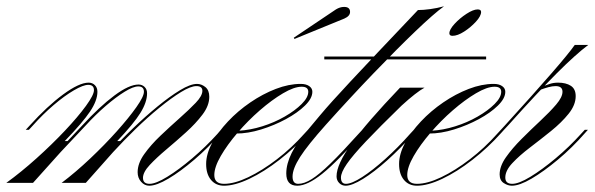

<svg xmlns="http://www.w3.org/2000/svg" viewBox="-82 -582 1892 611"><path d="M10 -169H0L12 -182Q68 -244 119 -281.5Q170 -319 200 -319Q212 -319 220 -311Q228 -303 228 -290Q228 -262 204.5 -227Q181 -192 124 -133H137L111 -98L23 0H-62Q-15 -34 34 -78Q83 -122 124.5 -166Q166 -210 191.5 -245Q217 -280 217 -295Q217 -312 199 -312Q183 -312 153 -294.5Q123 -277 88.5 -247.5Q54 -218 22 -182ZM393 9Q378 9 367 -3.5Q356 -16 356 -34Q356 -62 377 -91.5Q398 -121 428.5 -150Q459 -179 489.5 -206Q520 -233 541 -255Q562 -277 562 -293Q562 -308 543 -308Q525 -308 494 -289Q463 -270 425 -239Q387 -208 349 -171Q311 -134 278 -98H268Q301 -135 340.5 -173Q380 -211 419 -243Q458 -275 491 -295Q524 -315 545 -315Q559 -315 571.5 -305Q584 -295 584 -274Q584 -246 562.5 -217.5Q541 -189 510 -161Q479 -133 447.5 -106.5Q416 -80 394.5 -57Q373 -34 373 -16Q373 3 394 3Q414 3 450.5 -19.5Q487 -42 529.5 -78Q572 -114 610 -156L621 -169H631L622 -159Q581 -112 536.5 -74Q492 -36 454 -13.5Q416 9 393 9ZM111 -98H100L179 -182Q235 -243 282 -278Q329 -313 359 -313Q370 -313 378 -305.5Q386 -298 386 -285Q386 -257 365 -223Q344 -189 291 -133H304L278 -98L191 0H114Q159 -34 205 -77.5Q251 -121 289.5 -164Q328 -207 352 -241Q376 -275 376 -290Q376 -307 358 -307Q342 -307 314.5 -290Q287 -273 254.5 -245Q222 -217 190 -182Z M631 3Q664 3 708 -18Q752 -39 799 -75Q846 -111 886 -156L898 -169H908L899 -159Q857 -112 807.5 -73.5Q758 -35 711.5 -13Q665 9 631 9Q605 9 589.5 -9.5Q574 -28 574 -60Q574 -92 593 -127Q612 -162 643.5 -195.5Q675 -229 714.5 -256Q754 -283 795.5 -299Q837 -315 875 -315Q892 -315 902 -308Q912 -301 912 -290Q912 -269 888.5 -246Q865 -223 828 -203Q791 -183 749 -170Q707 -157 669 -157L678 -166Q714 -168 752.5 -180Q791 -192 824 -211Q857 -230 878 -251Q899 -272 899 -290Q899 -306 878 -306Q854 -306 818.5 -285Q783 -264 745 -231Q707 -198 674 -159.5Q641 -121 620.5 -85.5Q600 -50 600 -25Q600 3 631 3ZM855 -458 853 -462 987 -552Q1000 -560 1013 -560Q1032 -560 1032 -544Q1032 -531 1014 -523Z M950 -393V-402H1465V-393ZM955 -185Q897 -120 873 -82.5Q849 -45 849 -20Q849 3 867 3Q886 3 910 -12Q934 -27 969.5 -61.5Q1005 -96 1059 -156L1071 -169H1081L1072 -159Q991 -67 943.5 -29Q896 9 864 9Q829 9 829 -30Q829 -91 898 -169Q918 -193 936 -214.5Q954 -236 977 -261.5Q1000 -287 1034 -323.5Q1068 -360 1120 -415Q1172 -470 1248 -550Q1265 -550 1287 -553Q1309 -556 1331 -562Q1299 -539 1240 -482.5Q1181 -426 1107 -349Q1033 -272 955 -185Z M1018 9Q1006 9 997.5 0.5Q989 -8 989 -21Q989 -59 1037 -125.5Q1085 -192 1191 -303H1269Q1256 -296 1237.5 -281.5Q1219 -267 1196 -246Q1125 -177 1082.5 -132Q1040 -87 1021.5 -60Q1003 -33 1003 -17Q1003 3 1019 3Q1037 3 1070.5 -18.5Q1104 -40 1144.5 -76.5Q1185 -113 1223 -156L1235 -169H1245L1236 -159Q1193 -110 1150.5 -72Q1108 -34 1073 -12.5Q1038 9 1018 9ZM1438 -552Q1449 -552 1449 -544Q1449 -531 1432.5 -513Q1416 -495 1395 -481.5Q1374 -468 1358 -468Q1348 -468 1348 -476Q1348 -488 1364.5 -506Q1381 -524 1402.5 -538Q1424 -552 1438 -552Z M1245 3Q1278 3 1322 -18Q1366 -39 1413 -75Q1460 -111 1500 -156L1512 -169H1522L1513 -159Q1471 -112 1421.5 -73.5Q1372 -35 1325.5 -13Q1279 9 1245 9Q1219 9 1203.5 -9.5Q1188 -28 1188 -60Q1188 -92 1207 -127Q1226 -162 1257.5 -195.5Q1289 -229 1328.5 -256Q1368 -283 1409.5 -299Q1451 -315 1489 -315Q1506 -315 1516 -308Q1526 -301 1526 -290Q1526 -269 1502.5 -246Q1479 -223 1442 -203Q1405 -183 1363 -170Q1321 -157 1283 -157L1292 -166Q1328 -168 1366.5 -180Q1405 -192 1438 -211Q1471 -230 1492 -251Q1513 -272 1513 -290Q1513 -306 1492 -306Q1468 -306 1432.5 -285Q1397 -264 1359 -231Q1321 -198 1288 -159.5Q1255 -121 1234.5 -85.5Q1214 -50 1214 -25Q1214 3 1245 3Z M1522 -169H1512L1524 -182Q1616 -283 1672.5 -348Q1729 -413 1747 -439H1790Q1750 -409 1690.5 -349.5Q1631 -290 1535 -183ZM1548 3Q1569 3 1606 -19.5Q1643 -42 1686 -78Q1729 -114 1767 -156L1779 -169H1789L1780 -159Q1739 -112 1693.5 -74Q1648 -36 1609.5 -13.5Q1571 9 1547 9Q1534 9 1521 0.5Q1508 -8 1508 -27Q1508 -53 1528 -81.5Q1548 -110 1578 -140Q1608 -170 1638 -198Q1668 -226 1688 -249.5Q1708 -273 1708 -290Q1708 -308 1686 -308Q1676 -308 1663 -304.5Q1650 -301 1634 -295L1642 -306Q1655 -311 1667.5 -315Q1680 -319 1694 -319Q1719 -319 1734.5 -309Q1750 -299 1750 -276Q1750 -248 1727.5 -220Q1705 -192 1671.5 -165Q1638 -138 1604.5 -112.5Q1571 -87 1548.5 -63Q1526 -39 1526 -17Q1526 3 1548 3Z"/></svg>

Font: Ballet
Style: Regular
Weight: 400
Designer: Maximiliano R. Sproviero
Foundry: Omnibus-Type
Version: Version 1.100